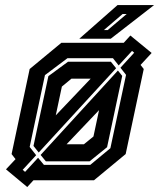

<svg xmlns="http://www.w3.org/2000/svg" viewBox="-20 -708 625 754"><path d="M87 26.5 3.5 -43 41 -83 25.5 -103 96.5 -437 221 -540H463.5H466L492 -568.5L575.5 -500L532 -453L544.5 -437L473.5 -103L349 0H111.5L109 2.5ZM241.5 -141.5H309.5L347 -172L369 -275.5ZM78.5 -33 129.5 -88.5 152.5 -60.5H334.5L413.5 -126L475 -414L453 -442L507 -501L498.5 -508L446 -451L423.5 -479.5H245L156.5 -413L96.5 -131L122 -98.5L69 -41ZM160 -74.5 139.5 -99.5 443 -431 460 -410 400.5 -130 332 -74.5ZM132 -109 111.5 -135 170 -409 247 -465.5H415.5L436 -440ZM199 -255 336 -399H260.5L223 -368ZM291.5 -556 441.5 -688H585L415 -556ZM388 -590H403L477.5 -653H461.5Z"/></svg>

Font: Tourney
Style: Bold Italic
Weight: 700
Italic angle: -12°
Version: Version 1.015